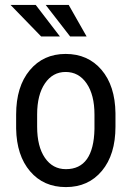

<svg xmlns="http://www.w3.org/2000/svg" viewBox="-20 -760 542 790"><path d="M46.4 -288.6Q46.4 -403.8 102.3 -470.9Q158.2 -538.1 250 -538.1Q341.8 -538.1 397.7 -472.7Q453.6 -407.2 455.1 -294.4V-238.8Q455.1 -124 399.4 -57.1Q343.8 9.8 251 9.8Q159.2 9.8 103.8 -55.2Q48.3 -120.1 46.4 -231ZM132.8 -238.8Q132.8 -157.2 164.8 -110.6Q196.8 -64 251 -64Q365.2 -64 368.7 -229V-288.6Q368.7 -369.6 336.4 -416.7Q304.2 -463.9 250 -463.9Q196.8 -463.9 164.8 -416.7Q132.8 -369.6 132.8 -289.1ZM226.6 -609.9H149.4L23.4 -739.7H127ZM336.4 -609.9H268.6L168 -739.7H262.7Z"/></svg>

Font: Roboto Condensed
Style: Regular
Weight: 400
Designer: Google
Version: Version 2.001047; 2015